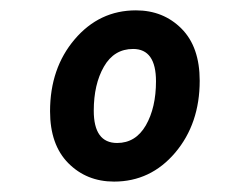

<svg xmlns="http://www.w3.org/2000/svg" viewBox="-20 -725 460 369"><path d="M199.2 -376Q146.5 -376 111.3 -411.4Q76.2 -446.8 76.2 -511.2Q76.2 -593.8 123.5 -649.4Q170.9 -705.1 241.2 -705.1Q293.9 -705.1 328.9 -669.9Q363.8 -634.8 363.8 -569.8Q363.8 -487.3 316.7 -431.6Q269.5 -376 199.2 -376ZM205.1 -450.2Q240.7 -450.2 260.3 -484.1Q279.8 -518.1 279.8 -568.8Q279.8 -630.9 235.8 -630.9Q199.2 -630.9 179.7 -596.9Q160.2 -563 160.2 -512.2Q160.2 -450.2 205.1 -450.2Z"/></svg>

Font: Fira Sans Compressed Medium
Style: Italic
Weight: 500
Width: 3
Italic angle: -8°
Designer: Carrois Corporate & Edenspiekermann AG
Foundry: Carrois Corporate GbR & Edenspiekermann AG
Version: Version 4.203;PS 004.203;hotconv 1.0.88;makeotf.lib2.5.64775